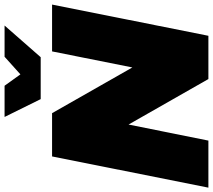

<svg xmlns="http://www.w3.org/2000/svg" viewBox="-72 -888 954 861"><g transform="rotate(-90 405.5 -457.0)"><path d="M606 -701H816L676 0H482L278 -358L206 0H-5L135 -701H329L534 -341ZM582 -914H722L580 -752H392L312 -914H452L503 -843Z"/></g></svg>

Font: Gontserrat Black
Style: Italic
Weight: 900
Italic angle: -11.3°
Designer: Julieta Ulanovsky
Foundry: Julieta Ulanovsky
Version: Version 6.001